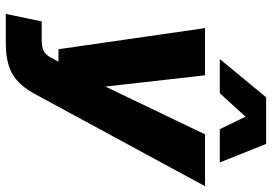

<svg xmlns="http://www.w3.org/2000/svg" viewBox="-158 -631 939 663"><g transform="rotate(90 311.5 -299.5)"><path d="M184 -589H302L383 -678L426 -589H541L477 -749H316ZM28 150H125C217 150 264 125 306 47L623 -538H444L279 -194L240 -538H77L150 -32H193L179 -6C165 20 149 26 116 26H54Z"/></g></svg>

Font: Geist ExtraBold
Style: Italic
Weight: 800
Italic angle: -12°
Designer: Basement.studio, Andrés Briganti, Mateo Zaragoza
Foundry: Basement.studio, Vercel, Andrés Briganti, Guido Ferreyra, Mateo Zaragoza
Version: Version 1.500